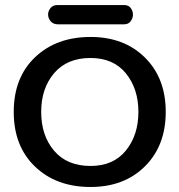

<svg xmlns="http://www.w3.org/2000/svg" viewBox="-20 -726 708 758"><path d="M34.2 0ZM468.8 -629.9H210Q189.9 -629.9 179.9 -642.1Q169.9 -654.3 169.9 -668.5Q169.9 -682.6 179.4 -694.3Q189 -706.1 207 -706.1H469.7Q487.3 -706.1 496.1 -694.3Q504.9 -682.6 504.9 -668.5Q504.9 -654.3 495.8 -642.1Q486.8 -629.9 468.8 -629.9ZM337.4 -497.1Q244.6 -497.1 193.6 -437Q142.6 -377 142.6 -284.2Q142.6 -190.9 193.6 -130.9Q244.6 -70.8 337.4 -70.8Q427.7 -70.8 477.1 -131.8Q526.4 -192.9 526.4 -284.2Q526.4 -375.5 477.1 -436.3Q427.7 -497.1 337.4 -497.1ZM337.4 12.2Q202.1 12.2 118.2 -68.4Q34.2 -148.9 34.2 -284.2Q34.2 -419.9 118.4 -500Q202.6 -580.1 337.4 -580.1Q470.2 -580.1 552.2 -498.8Q634.3 -417.5 634.3 -284.2Q634.3 -150.9 552.2 -69.3Q470.2 12.2 337.4 12.2Z"/></svg>

Font: Cutive
Style: Regular
Weight: 400
Designer: Vernon Adams
Version: Version 1.002